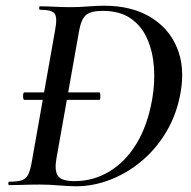

<svg xmlns="http://www.w3.org/2000/svg" viewBox="-20 -647 668 671"><path d="M65 -298Q62 -298 61 -304.5Q60 -311 61 -317.5Q62 -324 65 -324H327Q330 -324 330.5 -317.5Q331 -311 330.5 -304.5Q330 -298 327 -298ZM246 4Q222 4 186.5 1Q151 -2 120 -2Q88 -2 61.5 -1Q35 0 12 0Q9 0 9 -6Q9 -12 12 -12Q41 -12 56 -17Q71 -22 78.5 -37Q86 -52 91 -81L173 -544Q181 -587 170.5 -600Q160 -613 119 -613Q117 -613 117 -619Q117 -625 119 -625Q142 -625 169.5 -623.5Q197 -622 229 -622Q257 -622 287.5 -624.5Q318 -627 344 -627Q439 -627 504.5 -588Q570 -549 598.5 -480.5Q627 -412 611 -323Q598 -249 562.5 -188.5Q527 -128 476 -85Q425 -42 365.5 -19Q306 4 246 4ZM241 -14Q306 -14 362 -47.5Q418 -81 457 -145Q496 -209 512 -301Q522 -358 518 -412.5Q514 -467 494.5 -511.5Q475 -556 437 -582.5Q399 -609 339 -609Q297 -609 280.5 -594.5Q264 -580 257 -542L177 -92Q170 -52 182 -33Q194 -14 241 -14Z"/></svg>

Font: Cormorant Light SemiBold
Style: Italic
Weight: 600
Italic angle: -10°
Version: Version 4.000